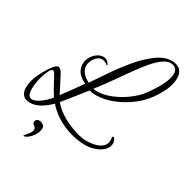

<svg xmlns="http://www.w3.org/2000/svg" viewBox="-205 -858 1270 1300"><g transform="rotate(30 429.5 -208.0)"><path d="M545 109Q489 109 430 92.5Q371 76 318.5 44Q266 12 228 -32Q148 48 76 48Q39 48 21 26.5Q3 5 3 -29Q3 -92 51 -177Q96 -257 123 -261Q143 -261 164 -220L227 -98Q280 -169 338 -251Q256 -288 256 -358Q256 -388 270.5 -413.5Q285 -439 308 -455Q331 -471 355 -471Q388 -471 403 -440Q405 -437 403.5 -434Q402 -431 400 -432Q393 -440 380 -446Q367 -452 356 -452Q335 -452 317.5 -435.5Q300 -419 290.5 -397Q281 -375 283 -358Q283 -307 355 -269Q372 -294 392 -323.5Q412 -353 435 -387Q634 -679 766 -679Q859 -679 859 -592Q859 -513 782 -406Q744 -353 686 -311Q628 -269 563.5 -244.5Q499 -220 439 -220Q425 -220 411.5 -221.5Q398 -223 387 -227Q361 -193 327 -151Q293 -109 252 -58Q270 -33 303.5 -8Q337 17 379 36.5Q421 56 462 68Q503 80 536 80Q574 80 606 71.5Q638 63 658 44.5Q678 26 678 -4Q678 -8 678 -12Q678 -16 677 -20Q677 -22 676.5 -23Q676 -24 676 -25Q676 -35 682 -35Q692 -35 698 -19.5Q704 -4 704 5Q704 36 680 59.5Q656 83 619.5 96Q583 109 545 109ZM432 -246Q483 -246 541 -269.5Q599 -293 650.5 -331.5Q702 -370 734 -415Q825 -542 825 -608Q825 -636 809 -649Q793 -662 770 -662Q720 -662 646 -578Q623 -551 585.5 -500.5Q548 -450 497 -376Q477 -347 453 -315Q429 -283 403 -249Q417 -246 432 -246ZM78 21Q97 21 120.5 7.5Q144 -6 166 -26Q188 -46 202 -65Q188 -85 172 -113Q156 -141 137 -178Q114 -226 102 -221Q84 -218 63 -157Q42 -96 42 -43Q42 21 78 21ZM155 263Q151 262 151 260Q151 259 174 233Q197 207 194 187Q193 176 180 167.5Q167 159 167 150Q167 120 196 120Q210 120 224 129.5Q238 139 238 154Q238 196 203 234Q171 267 155 263Z"/></g></svg>

Font: Alex Brush
Style: Regular
Weight: 400
Designer: Robert E. Leuschke
Foundry: Robert E. Leuschke
Version: Version 1.111; ttfautohint (v1.8.4.7-5d5b)